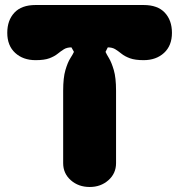

<svg xmlns="http://www.w3.org/2000/svg" viewBox="-20 -746 715 766"><path d="M122 -506Q72 -506 40.5 -535Q9 -564 9 -615Q9 -665 37.5 -695.5Q66 -726 122 -726H553Q609 -726 637.5 -695.5Q666 -665 666 -615Q666 -564 634.5 -535Q603 -506 553 -506Q519 -506 498.5 -513.5Q478 -521 465 -531.5Q452 -542 440 -549.5Q428 -557 410 -557L401 -539Q405 -530 415 -513.5Q425 -497 434 -466.5Q443 -436 443 -384V-95Q443 -54 412.5 -27Q382 0 338 0Q293 0 262.5 -27Q232 -54 232 -95V-384Q232 -436 241 -466.5Q250 -497 260.5 -513.5Q271 -530 275 -539L265 -557Q247 -557 235 -549.5Q223 -542 210 -531.5Q197 -521 177 -513.5Q157 -506 122 -506Z"/></svg>

Font: Bagel Fat One
Style: Regular
Weight: 400
Designer: Kyung-won Kim
Foundry: JAMO
Version: Version 1.000; ttfautohint (v1.8.4.7-5d5b);gftools[0.9.28]